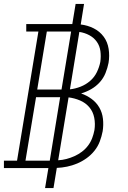

<svg xmlns="http://www.w3.org/2000/svg" viewBox="-35 -858 655 980"><path d="M195 102 212 0H-15V-38H52L161 -697H99V-735H332Q333 -735 333.5 -735Q334 -735 334 -735L351 -838H394L377 -733Q412 -729 443 -713.5Q474 -698 494 -671Q514 -644 519.5 -608.5Q525 -573 519 -537Q514 -511 503.5 -485Q493 -459 474 -438Q455 -417 430.5 -403Q406 -389 379 -381Q408 -371 432.5 -353Q457 -335 472 -309Q487 -283 490.5 -251.5Q494 -220 489 -188Q484 -162 474.5 -136.5Q465 -111 447.5 -89Q430 -67 407 -50.5Q384 -34 359 -23.5Q334 -13 307.5 -7.5Q281 -2 255 -1L238 102ZM155 -401H279L328 -697H204ZM322 -402Q322 -402 322 -402Q322 -402 322 -402Q349 -405 376 -415.5Q403 -426 425 -445Q447 -464 459.5 -490Q472 -516 477 -542Q481 -570 477.5 -597Q474 -624 459 -645Q444 -666 420.5 -678.5Q397 -691 370 -695L322 -402ZM95 -38H219L272 -362H149ZM262 -40Q283 -41 304 -46.5Q325 -52 345 -61Q365 -70 383 -83.5Q401 -97 414.5 -115Q428 -133 435.5 -153Q443 -173 447 -194Q452 -226 446 -257Q440 -288 421 -310.5Q402 -333 374 -345Q346 -357 315 -361Z"/></svg>

Font: Iosevka Slab XLtEx
Style: Italic
Weight: 200
Width: 7
Italic angle: -9°
Monospace: yes
Designer: Belleve Invis
Foundry: Belleve Invis
Version: Version 11.1.0; ttfautohint (v1.8.3)